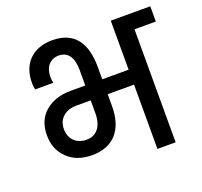

<svg xmlns="http://www.w3.org/2000/svg" viewBox="-129 -895 1093 1041"><g transform="rotate(-20 418.0 -374.5)"><path d="M70 -274C70 -219 88 -174 124 -140C159 -106 206 -89 265 -89C388 -89 456 -166 456 -302V-371H608V0H713V-652H836V-740H608V-457H456V-528C456 -665 401 -749 273 -749C158 -749 91 -678 91 -570C91 -559 92 -546 95 -530H200C197 -541 196 -553 196 -566C196 -623 229 -659 277 -659C332 -659 358 -617 358 -546V-457H273C214 -457 165 -441 127 -409C89 -377 70 -332 70 -274ZM198 -345C217 -362 243 -371 276 -371H358V-297C358 -222 324 -178 264 -178C208 -178 168 -215 168 -274C168 -304 178 -328 198 -345Z"/></g></svg>

Font: Poppins Medium
Style: Regular
Weight: 500
Designer: Ninad Kale (Devanagari), Jonny Pinhorn (Latin)
Foundry: Indian Type Foundry
Version: 4.004